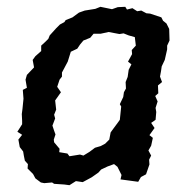

<svg xmlns="http://www.w3.org/2000/svg" viewBox="-20 -532 553 564"><path d="M184 12 169 10 139 8 133 4 110 6 100 4 84 -8 77 -21 61 -37 62 -50 53 -60 50 -75 48 -87 38 -100 34 -122 45 -136 31 -145 45 -167V-177L44 -197L46 -212L49 -242L47 -268L59 -274L55 -298L59 -312L80 -334L76 -356L84 -367L101 -382V-398L113 -409L122 -418L126 -428L145 -449L156 -460L169 -467L173 -473L193 -481L212 -495L229 -501L260 -506L275 -512L309 -505L326 -511L348 -512L353 -504L369 -508L383 -499L395 -501L410 -493L421 -492L454 -481L459 -471L469 -463L477 -447L478 -413L471 -398V-387L464 -356L455 -337L453 -323L450 -307L456 -291L444 -281L445 -258L436 -250L443 -234L437 -215L439 -203L437 -180L424 -171L434 -156L419 -135L429 -127L424 -104L416 -90L424 -75L418 -63L419 -49L409 -20L394 -12L386 2L349 -3L334 -5L337 -18L325 -42L315 -50L296 -43L277 -34L269 -25L249 -11L223 3L203 0ZM184 -73 215 -78 225 -75 243 -86 259 -98 276 -103 289 -110 301 -122 305 -143 310 -150 327 -173 332 -180 336 -219 332 -226 342 -247 344 -261 350 -272 349 -291 355 -306 358 -327 366 -343 356 -351 368 -373 367 -385 379 -398 376 -423 358 -428 343 -434 331 -432 299 -438 276 -433H255L245 -421L225 -413L215 -401L207 -389L188 -380L179 -351L170 -334L162 -319V-307L155 -298L148 -277L159 -261L142 -237L145 -210L139 -195L142 -184L134 -163L139 -148L143 -137L138 -122L139 -114L155 -95L154 -85L178 -81Z"/></svg>

Font: Winky Rough
Style: Italic
Weight: 400
Italic angle: -8.97852°
Designer: Simon Atzbach
Foundry: typofactur
Version: Version 1.206